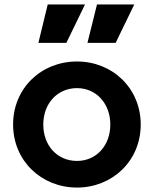

<svg xmlns="http://www.w3.org/2000/svg" viewBox="-20 -833 692 865"><path d="M327 12C485 12 614 -107 614 -272C614 -436 486 -556 327 -556C166 -556 39 -436 39 -272C39 -108 167 12 327 12ZM153 -640H279L363 -813H195ZM175 -272C175 -366 238 -436 327 -436C414 -436 477 -366 477 -272C477 -177 414 -108 327 -108C238 -108 175 -177 175 -272ZM374 -640H501L585 -813H417Z"/></svg>

Font: Mluvka
Style: Bold
Weight: 700
Designer: Modified by Jiří Krblich, Original typeface by Gumpita Rahayu
Foundry: Gumpita Rahayu & Jiří Krblich
Version: Version 2.000;Glyphs 3.1.1 (3134)